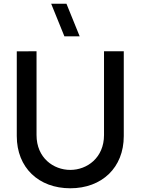

<svg xmlns="http://www.w3.org/2000/svg" viewBox="-20 -995 754 1030"><path d="M357 15C526.5 15 644 -95.5 644 -265V-720H538V-270.5C538 -149 447.5 -83.5 357 -83.5C267.5 -83.5 176 -147.5 176 -270.5V-720L70 -719.5V-265C70 -95.5 187.5 15 357 15ZM254.5 -975 325.5 -800H407.5L336.5 -975Z"/></svg>

Font: Eudonet SemiBold
Style: Regular
Weight: 600
Designer: Mikhail Sharanda
Foundry: Mikhail Sharanda
Version: Version 4.503;Glyphs 3.1.2 (3151)